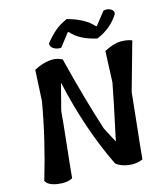

<svg xmlns="http://www.w3.org/2000/svg" viewBox="-136 -1064 1019 1169"><g transform="rotate(-15 373.5 -479.5)"><path d="M572 -710Q633 -742 676.5 -742Q720 -742 747 -730L662 -427Q658 -381 642.5 -240.5Q627 -100 619 -14Q577 4 529.5 -2.5Q482 -9 452 -33Q330 -283 261 -594L218 -427Q213 -363 197.5 -222.5Q182 -82 176 -14Q138 6 80.5 -3Q23 -12 8 -42Q81 -287 120 -515L130 -710Q193 -743 249 -743Q279 -743 308 -727Q374 -463 441 -256L491 -161Q554 -454 564 -514ZM379 -878 318 -799Q293 -796 271.5 -809Q250 -822 252 -843Q285 -884 316 -911Q347 -938 395 -959Q507 -928 556 -870H561L625 -951Q652 -956 671 -944.5Q690 -933 686 -913Q637 -834 545 -796Q436 -820 386 -880Z"/></g></svg>

Font: Tillana SemiBold
Style: Regular
Weight: 600
Designer: Lipi Raval (Devanagari, Latin), Jonny Pinhorn (Latin)
Foundry: Indian Type Foundry
Version: Version 2.003;PS 1.0;hotconv 1.0.79;makeotf.lib2.5.61930; tt